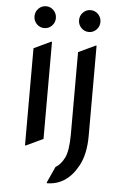

<svg xmlns="http://www.w3.org/2000/svg" viewBox="-63 -790 662 1048"><g transform="rotate(5 268.5 -266.0)"><path d="M233.9 210 273.9 122.1Q302.2 106 321.8 67.4Q341.8 26.9 341.8 -63.5V-512.7L434.6 -556.6H439.5V-63.5Q439.5 38.1 404.3 102.1Q343.3 214.8 233.9 214.8ZM349.1 -645Q332 -662.6 332 -687.3Q332 -711.9 349.1 -729.5Q366.2 -747.1 390.6 -747.1Q415 -747.1 432.1 -729.5Q449.2 -711.9 449.2 -687.3Q449.2 -662.6 432.1 -645Q415 -627.4 390.6 -627.4Q366.2 -627.4 349.1 -645ZM105 -645Q87.9 -662.6 87.9 -687.3Q87.9 -711.9 105 -729.5Q122.1 -747.1 146.5 -747.1Q170.9 -747.1 188 -729.5Q205.1 -711.9 205.1 -687.3Q205.1 -662.6 188 -645Q170.9 -627.4 146.5 -627.4Q122.1 -627.4 105 -645ZM97.7 19.5V-512.7L190.4 -556.6H195.3V-24.4L102.5 19.5Z"/></g></svg>

Font: Nova Oval
Style: Book
Weight: 400
Version: Version 2.000